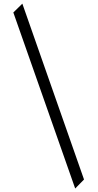

<svg xmlns="http://www.w3.org/2000/svg" viewBox="-20 -819 539 1061"><path d="M444.3 172.9 103.5 -798.8 53.7 -750 395.5 222.7Z"/></svg>

Font: Namkio Khamti Book
Style: Regular
Weight: 500
Designer: Debbi Hosken
Foundry: SIL International
Version: Version 3.917